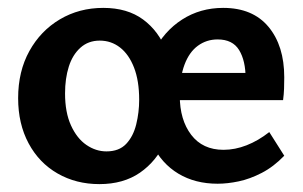

<svg xmlns="http://www.w3.org/2000/svg" viewBox="-20 -454 769 487"><path d="M232 13Q173 13 126 -14Q79 -41 52.5 -90.5Q26 -140 26 -205Q26 -273 54.5 -324.5Q83 -376 132 -405Q181 -434 242 -434Q303 -434 343 -404.5Q383 -375 402.5 -324Q422 -273 422 -208Q422 -145 399.5 -95Q377 -45 335 -16Q293 13 232 13ZM250 -70Q282 -70 300 -89Q318 -108 325.5 -138.5Q333 -169 333 -201Q333 -249 320 -282.5Q307 -316 284.5 -333.5Q262 -351 233 -351Q204 -351 184 -333Q164 -315 154.5 -285Q145 -255 145 -217Q145 -169 160 -136Q175 -103 199 -86.5Q223 -70 250 -70ZM532 12Q475 12 432.5 -13.5Q390 -39 366.5 -87Q343 -135 343 -201Q343 -270 369.5 -322.5Q396 -375 442 -404.5Q488 -434 546 -434Q621 -434 661 -386Q701 -338 701 -258Q701 -243 700.5 -229Q700 -215 698 -200H603V-255Q603 -300 586.5 -327Q570 -354 532 -354Q504 -354 482 -338Q460 -322 448 -290Q436 -258 436 -211Q436 -150 465 -112Q494 -74 547 -74Q576 -74 605.5 -85.5Q635 -97 663 -119L701 -59Q674 -31 644 -15.5Q614 0 585.5 6Q557 12 532 12ZM377 -200 391 -269H685V-200Z"/></svg>

Font: Ysabeau Office
Style: Bold
Weight: 700
Designer: Christian Thalmann (Catharsis Fonts)
Version: Version 2.001;gftools[0.9.30]; featfreeze: tnum,lnum,ss02